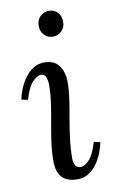

<svg xmlns="http://www.w3.org/2000/svg" viewBox="-85 -773 494 829"><g transform="rotate(-10 162.0 -358.0)"><path d="M133 -511Q175 -511 196 -482.5Q217 -454 217 -407Q217 -377 211.5 -338.5Q206 -300 198 -256Q190 -212 184.5 -167.5Q179 -123 179 -81Q179 -61 186.5 -50Q194 -39 210 -39Q227 -39 247.5 -61Q268 -83 283 -136L311 -130Q307 -109 297.5 -84.5Q288 -60 273 -38.5Q258 -17 236.5 -3Q215 11 187 11Q141 11 119 -13Q97 -37 97 -83Q97 -127 103 -168.5Q109 -210 116.5 -250.5Q124 -291 130 -332Q136 -373 136 -416Q136 -429 130.5 -445Q125 -461 108 -461Q92 -461 71 -439Q50 -417 35 -364L7 -370Q10 -388 19 -411.5Q28 -435 43.5 -458Q59 -481 81 -496Q103 -511 133 -511ZM190 -727Q213 -727 228 -711.5Q243 -696 243 -670Q243 -645 227 -629.5Q211 -614 189 -614Q167 -614 151.5 -629.5Q136 -645 136 -670Q136 -696 152 -711.5Q168 -727 190 -727Z"/></g></svg>

Font: Lora Italic
Style: Italic
Weight: 400
Italic angle: -3°
Designer: Olga Karpushina, Alexei Vanyashin (Cyrillic)
Foundry: Cyreal
Version: Version 2.210; ttfautohint (v1.8.1.43-b0c9)